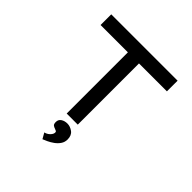

<svg xmlns="http://www.w3.org/2000/svg" viewBox="-238 -889 1322 1322"><g transform="rotate(45 423.0 -228.5)"><path d="M366 0V-596H100V-700H746V-596H474V0ZM373 243 349 201Q363 198 375 190Q387 182 395 170.5Q403 159 403 149Q403 140 397 137Q391 134 383 131Q373 128 363.5 121.5Q354 115 354 94Q354 70 373 57.5Q392 45 419 45Q446 45 471.5 63.5Q497 82 497 122Q497 148 483 168.5Q469 189 448 204Q427 219 406.5 228.5Q386 238 373 243Z"/></g></svg>

Font: Lexend Zetta
Style: Regular
Weight: 400
Designer: Bonnie Shaver-Troup, Thomas Jockin
Foundry: Lexend
Version: Version 1.007